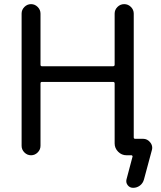

<svg xmlns="http://www.w3.org/2000/svg" viewBox="-20 -775 782 933"><path d="M176.8 -709V-460.9Q176.8 -453.1 183.6 -453.1H529.3Q537.1 -453.1 537.1 -460.9V-709Q537.1 -727.5 550.8 -741.2Q564.5 -754.9 583.5 -754.9Q602.5 -754.9 616.2 -741.2Q629.9 -727.5 629.9 -709V-107.4Q629.9 -100.6 636.7 -100.6H674.8Q696.3 -100.6 710 -83Q719.7 -71.3 719.7 -56.6Q719.7 -50.8 717.8 -44.9L679.7 96.7Q674.8 115.2 660.2 126.5Q645.5 137.7 627 137.7Q610.4 137.7 600.6 125Q590.8 112.3 594.7 96.7L624 -13.7Q625 -15.6 623 -18.1Q621.1 -20.5 619.1 -20.5H594.7Q571.3 -20.5 554.2 -37.6Q537.1 -54.7 537.1 -78.1V-369.1Q537.1 -377 529.3 -377H183.6Q176.8 -377 176.8 -369.1V-66.4Q176.8 -47.9 163.1 -34.2Q149.4 -20.5 130.9 -20.5Q112.3 -20.5 98.6 -34.2Q85 -47.9 85 -66.4V-709Q85 -727.5 98.6 -741.2Q112.3 -754.9 130.9 -754.9Q149.4 -754.9 163.1 -741.2Q176.8 -727.5 176.8 -709Z"/></svg>

Font: Gen Jyuu Gothic P Regular
Style: Regular
Weight: 400
Designer: [Source Han Sans]
Ryoko NISHIZUKA  (kana & ideographs); Paul D. Hunt (Latin, Greek & Cyrillic); Wenlong ZHANG  (bopomofo
Version: Version 1.002.20150607